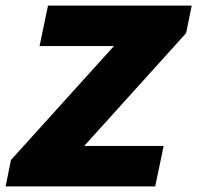

<svg xmlns="http://www.w3.org/2000/svg" viewBox="-51 -664 703 684"><path d="M-31 0 -12 -94 355 -500H90L120 -644H632L612 -546L249 -144H532L502 0Z"/></svg>

Font: Kanit
Style: Bold Italic
Weight: 700
Italic angle: -12°
Designer: Katatrad Team
Foundry: CadsonDemak
Version: Version 2.000; ttfautohint (v1.8.3)